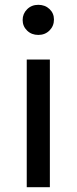

<svg xmlns="http://www.w3.org/2000/svg" viewBox="-20 -777 319 797"><path d="M91 -530H187V0H91ZM74 -694Q74 -720 92.5 -738.5Q111 -757 139 -757Q167 -757 185.5 -739.5Q204 -722 204 -696Q204 -669 185.5 -650.5Q167 -632 139 -632Q111 -632 92.5 -650Q74 -668 74 -694Z"/></svg>

Font: Idrija
Style: Regular
Weight: 500
Designer: Julieta Ulanovsky
Foundry: Julieta Ulanovsky
Version: Version 7.200